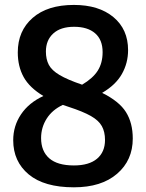

<svg xmlns="http://www.w3.org/2000/svg" viewBox="-20 -770 608 799"><path d="M287.5 9.5Q164 9.5 99.5 -44.2Q35 -98 35 -186.5Q35 -246 67.5 -294.2Q100 -342.5 160.5 -370.5Q103 -405 78.5 -449.2Q54 -493.5 54 -552Q54 -641.5 115.8 -695.5Q177.5 -749.5 287.5 -749.5Q391 -749.5 452 -698.8Q513 -648 513 -561.5Q513 -507.5 487.2 -462Q461.5 -416.5 405 -383.5Q476 -348.5 504.2 -303.5Q532.5 -258.5 532.5 -193.5Q532.5 -103 467.2 -46.8Q402 9.5 287.5 9.5ZM320.5 -418 321.5 -417.5Q366.5 -444 386.8 -476Q407 -508 407 -553Q407 -604.5 375.8 -631.5Q344.5 -658.5 288.5 -658.5Q232 -658.5 201.5 -630.5Q171 -602.5 171 -555.5Q171 -523.5 183.2 -500.2Q195.5 -477 228 -457.8Q260.5 -438.5 320.5 -418ZM151 -195.5Q151 -141 185 -111.2Q219 -81.5 287.5 -81.5Q350.5 -81.5 383.8 -109.5Q417 -137.5 417 -187.5Q417 -221.5 403.8 -245.2Q390.5 -269 357.8 -287.5Q325 -306 266.5 -325Q253.5 -329 241.5 -333.5Q197.5 -313 174.2 -276.2Q151 -239.5 151 -195.5Z"/></svg>

Font: Encode Sans Condensed Condensed SemiBold
Style: Regular
Weight: 600
Width: 3
Designer: Multiple Designers
Foundry: Impallari Type
Version: Version 3.000; ttfautohint (v1.8.3) -l 8 -r 50 -G 200 -x 14 